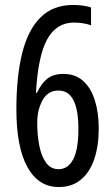

<svg xmlns="http://www.w3.org/2000/svg" viewBox="-20 -744 451 774"><path d="M217 10Q135 10 90.5 -70.5Q46 -151 46 -303Q46 -436 69.5 -530Q93 -624 143.5 -674Q194 -724 275 -724Q295 -724 313.5 -721.5Q332 -719 347 -714V-642Q316 -653 278 -653Q207 -653 170 -585Q133 -517 125 -370H129Q146 -407 170.5 -426.5Q195 -446 235 -446Q284 -446 315.5 -417.5Q347 -389 362.5 -339Q378 -289 378 -226Q378 -157 360.5 -104Q343 -51 307 -20.5Q271 10 217 10ZM216 -62Q254 -62 275 -101.5Q296 -141 296 -224Q296 -379 216 -379Q173 -379 151.5 -340Q130 -301 130 -248Q130 -202 138 -159Q146 -116 165 -89Q184 -62 216 -62Z"/></svg>

Font: Noto Sans Bengali ExtraCondensed
Style: Regular
Weight: 400
Width: 2
Designer: Jelle Bosma - Monotype Design Team
Foundry: Monotype Imaging Inc.
Version: Version 2.003